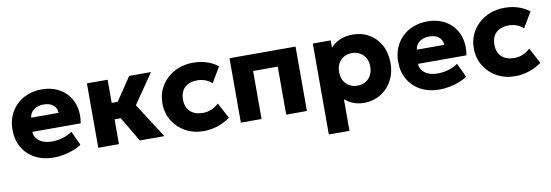

<svg xmlns="http://www.w3.org/2000/svg" viewBox="-55 -906 4298 1497"><g transform="rotate(-10 2094.0 -157.5)"><path d="M309.5 15Q225.5 15 162 -18.8Q98.5 -52.5 63 -113.2Q27.5 -174 27.5 -255.5Q27.5 -314.5 48.2 -364Q69 -413.5 106.2 -449.5Q143.5 -485.5 194.2 -505.2Q245 -525 306 -525Q373 -525 425.5 -501.2Q478 -477.5 512.2 -435.2Q546.5 -393 559.5 -335.8Q572.5 -278.5 560.5 -211.5H177.5Q178 -181.5 195.5 -159Q213 -136.5 243.5 -123.8Q274 -111 314.5 -111Q359.5 -111 400 -122.8Q440.5 -134.5 477.5 -159L529 -48Q505.5 -30 468.2 -15.8Q431 -1.5 389.2 6.8Q347.5 15 309.5 15ZM187.5 -322H404.5Q403.5 -360.5 376 -383.5Q348.5 -406.5 301.5 -406.5Q254 -406.5 222.8 -383.5Q191.5 -360.5 187.5 -322Z M991.5 0 833 -266.5 996.5 -510H1169.5L1008.5 -275.5L1185.5 0ZM662 0V-510H826V-326.5H981.5V-196.5H826V0Z M1497 15Q1416 15 1352.2 -20.2Q1288.5 -55.5 1251.5 -116.8Q1214.5 -178 1214.5 -255Q1214.5 -313 1236.2 -362Q1258 -411 1297.5 -447.8Q1337 -484.5 1389.5 -504.8Q1442 -525 1503.5 -525Q1561.5 -525 1611 -509.2Q1660.5 -493.5 1700 -462L1628 -340.5Q1603.5 -363 1574.2 -373.5Q1545 -384 1513 -384Q1471 -384 1440.5 -369Q1410 -354 1393.8 -325Q1377.5 -296 1377.5 -255.5Q1377.5 -194.5 1413.8 -160.2Q1450 -126 1513.5 -126Q1549.5 -126 1581.2 -139.2Q1613 -152.5 1639.5 -178L1706 -54Q1663 -22 1607.8 -3.5Q1552.5 15 1497 15Z M1791 0V-510H2314V0H2150V-380H1955V0Z M2450.5 210V-510H2592V-451.5Q2620.5 -485 2664.8 -505Q2709 -525 2767.5 -525Q2840.5 -525 2897.8 -491.5Q2955 -458 2988 -397Q3021 -336 3021 -255Q3021 -198 3002.2 -148.8Q2983.5 -99.5 2949 -62.8Q2914.5 -26 2867.8 -5.5Q2821 15 2764.5 15Q2719.5 15 2681.8 0.5Q2644 -14 2614 -40.5V210ZM2737 -126Q2772.5 -126 2800.5 -141.8Q2828.5 -157.5 2844.5 -186.5Q2860.5 -215.5 2860.5 -255Q2860.5 -295 2844.2 -323.8Q2828 -352.5 2800.2 -368.2Q2772.5 -384 2737 -384Q2702 -384 2674 -368.2Q2646 -352.5 2630 -323.8Q2614 -295 2614 -255Q2614 -215.5 2630 -186.5Q2646 -157.5 2673.8 -141.8Q2701.5 -126 2737 -126Z M3363 15Q3279 15 3215.5 -18.8Q3152 -52.5 3116.5 -113.2Q3081 -174 3081 -255.5Q3081 -314.5 3101.8 -364Q3122.5 -413.5 3159.8 -449.5Q3197 -485.5 3247.8 -505.2Q3298.5 -525 3359.5 -525Q3426.5 -525 3479 -501.2Q3531.5 -477.5 3565.8 -435.2Q3600 -393 3613 -335.8Q3626 -278.5 3614 -211.5H3231Q3231.5 -181.5 3249 -159Q3266.5 -136.5 3297 -123.8Q3327.5 -111 3368 -111Q3413 -111 3453.5 -122.8Q3494 -134.5 3531 -159L3582.5 -48Q3559 -30 3521.8 -15.8Q3484.5 -1.5 3442.8 6.8Q3401 15 3363 15ZM3241 -322H3458Q3457 -360.5 3429.5 -383.5Q3402 -406.5 3355 -406.5Q3307.5 -406.5 3276.2 -383.5Q3245 -360.5 3241 -322Z M3962.5 15Q3881.5 15 3817.8 -20.2Q3754 -55.5 3717 -116.8Q3680 -178 3680 -255Q3680 -313 3701.8 -362Q3723.5 -411 3763 -447.8Q3802.5 -484.5 3855 -504.8Q3907.5 -525 3969 -525Q4027 -525 4076.5 -509.2Q4126 -493.5 4165.5 -462L4093.5 -340.5Q4069 -363 4039.8 -373.5Q4010.5 -384 3978.5 -384Q3936.5 -384 3906 -369Q3875.5 -354 3859.2 -325Q3843 -296 3843 -255.5Q3843 -194.5 3879.2 -160.2Q3915.5 -126 3979 -126Q4015 -126 4046.8 -139.2Q4078.5 -152.5 4105 -178L4171.5 -54Q4128.5 -22 4073.2 -3.5Q4018 15 3962.5 15Z"/></g></svg>

Font: Geologica Roman
Style: Bold
Weight: 700
Designer: Sindre Bremnes, Frode Helland
Foundry: Monokrom Skriftforlag AS
Version: Version 1.010;gftools[0.9.28]